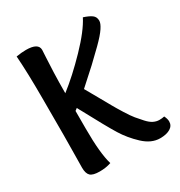

<svg xmlns="http://www.w3.org/2000/svg" viewBox="-161 -779 847 903"><g transform="rotate(-30 262.5 -328.0)"><path d="M63 -231V-431.2Q63 -569.8 56.2 -661.1Q85.9 -666 108.9 -666Q175.8 -666 175.8 -627.9Q175.8 -623 173.8 -592.5Q171.9 -562 169.9 -509Q168 -456.1 168 -397Q236.8 -450.2 313 -529.1Q389.2 -607.9 418 -665Q446.8 -655.8 461.9 -644.8Q477.1 -633.8 477.1 -612.8Q477.1 -598.1 461.4 -574.5Q445.8 -550.8 407.5 -512.9Q369.1 -475.1 341.6 -449.5Q314 -423.8 253.9 -370.1Q267.1 -347.2 291 -304.7Q314.9 -262.2 327.4 -240Q339.8 -217.8 360.4 -184.8Q380.9 -151.9 394.5 -135.5Q408.2 -119.1 425 -100.6Q441.9 -82 457.5 -74.5Q473.1 -66.9 488.8 -66.9Q503.9 -66.9 516.1 -69.8Q524.9 -51.8 524.9 -38.1Q524.9 -15.1 504.4 -2.7Q483.9 9.8 449.2 9.8Q401.9 9.8 358.9 -30.5Q315.9 -70.8 286.9 -117.9Q257.8 -165 189.9 -292Q188 -295.9 186.5 -297.9Q185.1 -299.8 183.6 -303.5Q182.1 -307.1 180.2 -310.1L168 -300.8V-203.1Q168 -69.8 187 -6.8Q159.2 2.9 125 2.9Q87.9 2.9 74.5 -10Q61 -22.9 61 -54.2Q61 -69.8 62 -132.8Q63 -195.8 63 -231Z"/></g></svg>

Font: Sukar
Style: Bold
Weight: 700
Designer: Dario Muhafara - Ghiath Alsory
Foundry: Dario Muhafara - Ghiath Alsory
Version: Version 1.00 March 27, 2016, initial release